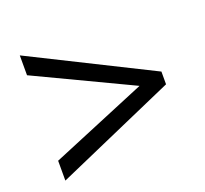

<svg xmlns="http://www.w3.org/2000/svg" viewBox="-93 -800 757 709"><g transform="rotate(-20 286.0 -445.0)"><path d="M50 -199V-277L427 -434L50 -613V-691L521 -456V-406Z"/></g></svg>

Font: Noto Sans Kannada UI
Style: Regular
Weight: 400
Designer: Jelle Bosma - Monotype Design Team
Foundry: Monotype Imaging Inc.
Version: Version 2.006